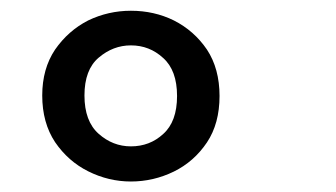

<svg xmlns="http://www.w3.org/2000/svg" viewBox="-20 -790 640 366"><path d="M229.5 -769.5Q274 -769.5 311.5 -751Q350 -731.5 374.5 -695.5Q398.5 -659 398.5 -607Q398.5 -554.5 374.5 -518.5Q350 -482 311.5 -463Q272.5 -444 229.5 -444Q187 -444 148 -463.5Q110 -482.5 85 -519Q60.5 -556 60.5 -608Q60.5 -659 85 -695.5Q110 -731.5 148 -751Q186.5 -769.5 229.5 -769.5ZM229.5 -703.5Q195.5 -703.5 168 -680Q141 -657 141 -608Q141 -559 168 -535Q195 -511 229.5 -511Q265.5 -511 291 -534.5Q317.5 -558 317.5 -607Q317.5 -656 291 -679.5Q265 -703.5 229.5 -703.5Z"/></svg>

Font: Maple Mono SC NF
Style: Regular
Weight: 400
Designer: subframe7536
Version: Version 4.2; ttfautohint (v1.8.4.7-5d5b-dirty);Nerd Fonts 6.